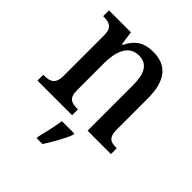

<svg xmlns="http://www.w3.org/2000/svg" viewBox="-211 -676 1027 1027"><g transform="rotate(45 302.0 -163.0)"><path d="M23 0H285V-44H280C239 -44 209 -52 209 -111V-318C209 -402 234 -479 312 -479C379 -479 402 -428 402 -342V0H579V-44H575C533 -44 508 -53 508 -116V-351C508 -488 451 -547 354 -547C291 -547 246 -528 210 -457H205L194 -536H28V-492H32C73 -492 104 -483 104 -424V-116C104 -53 71 -44 30 -44H23ZM238 208V221H282C310 179 347 113 363 71V61H269C262 108 249 165 238 208Z"/></g></svg>

Font: Noto Serif Tamil SemiCondensed Medium
Style: Regular
Weight: 500
Width: 4
Designer: Indian Type Foundry, Tom Grace, and the Monotype Design Team
Foundry: Monotype Imaging Inc.
Version: Version 2.004